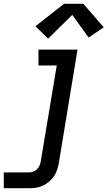

<svg xmlns="http://www.w3.org/2000/svg" viewBox="-61 -783 570 1018"><path d="M-41 215V131H95Q106 131 118 126Q130 121 138 111.5Q146 102 150.5 90.5Q155 79 156 67L240 -436H143V-520H350L251 81Q248 99 242 117Q236 135 225.5 151Q215 167 199.5 180Q184 193 167 201Q150 209 131.5 212Q113 215 95 215ZM194 -578 127 -644 279 -763H381L489 -638L409 -584L322 -704Z"/></svg>

Font: Iosevka Etoile Medium Oblique
Style: Regular
Weight: 500
Italic angle: -9°
Designer: Belleve Invis
Foundry: Belleve Invis
Version: Version 15.5.2; ttfautohint (v1.8.4)